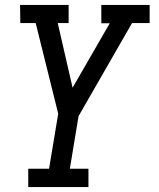

<svg xmlns="http://www.w3.org/2000/svg" viewBox="-20 -540 640 775"><path d="M94 215V141H178L215 -81L124 -447H62L61 -520H257V-447H213L273 -186L423 -446H389V-520H584V-447H513L297 -71L262 141H337V215Z"/></svg>

Font: Iosevka Etoile
Style: Italic
Weight: 400
Italic angle: -9°
Designer: Belleve Invis
Foundry: Belleve Invis
Version: Version 22.1.2; ttfautohint (v1.8.4)